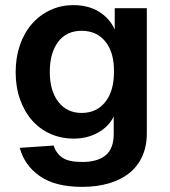

<svg xmlns="http://www.w3.org/2000/svg" viewBox="-20 -566 663 748"><path d="M300 162Q195 162 135 120Q75 78 57 10L189 1Q199 32 223.5 48.5Q248 65 300 65Q360 65 391.5 39Q423 13 423 -44V-112Q404 -73 362 -49.5Q320 -26 268 -26Q218 -26 176.5 -44.5Q135 -63 105 -97Q75 -131 58 -179Q41 -227 41 -285Q41 -342 57.5 -390Q74 -438 104 -472.5Q134 -507 175.5 -526.5Q217 -546 266 -546Q324 -546 365.5 -520.5Q407 -495 427 -451V-534H552V-47Q552 4 534 43.5Q516 83 483 109Q450 135 403.5 148.5Q357 162 300 162ZM298 -126Q356 -126 390 -168.5Q424 -211 424 -286Q425 -361 391 -403.5Q357 -446 298 -446Q239 -446 206.5 -403Q174 -360 174 -286Q174 -212 207.5 -169Q241 -126 298 -126Z"/></svg>

Font: Geist SemBd
Style: Regular
Weight: 400
Designer: Basement.studio, Andrés Briganti, Mateo Zaragoza
Foundry: Basement.studio, Vercel, Andrés Briganti, Guido Ferreyra, Mateo Zaragoza
Version: Version 1.401